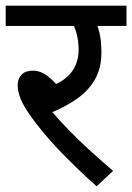

<svg xmlns="http://www.w3.org/2000/svg" viewBox="-20 -642 464 674"><path d="M284 -551 316 -566Q327 -541 331.5 -515.5Q336 -490 336 -458Q336 -403 313.5 -363.5Q291 -324 250.5 -295.5Q210 -267 156 -245L158 -255Q186 -222 221.5 -185.5Q257 -149 296.5 -113Q336 -77 377 -42L319 12Q240 -59 183.5 -119Q127 -179 88 -234Q63 -269 52.5 -295Q42 -321 42 -343Q42 -366 56 -380Q70 -394 95 -394Q122 -394 147 -375Q172 -356 197 -323L147 -335Q204 -354 230 -387.5Q256 -421 256 -468Q256 -497 248.5 -525.5Q241 -554 230 -565L275 -551H0V-622H424V-551Z"/></svg>

Font: lhindi15
Style: Regular
Weight: 400
Designer: Jelle Bosma - Monotype Design Team
Foundry: Monotype Imaging Inc.
Version: Version 2.006